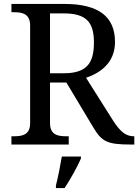

<svg xmlns="http://www.w3.org/2000/svg" viewBox="-20 -734 702 975"><path d="M38 0H329V-42H316C272 -42 234 -50 234 -109V-315H317L452 -90C497 -14 523 0 648 0H662V-42H659C617 -42 588 -69 554 -122L417 -339C488 -363 564 -414 564 -521C564 -650 480 -714 307 -714H38V-672H51C95 -672 133 -663 133 -604V-109C133 -50 95 -42 51 -42H38ZM234 -362V-666H302C415 -666 457 -625 457 -518C457 -414 421 -362 304 -362ZM264 221H308C336 179 373 113 391 71V61H294C286 109 275 164 264 208Z"/></svg>

Font: Noto Serif Thai
Style: Regular
Weight: 400
Designer: Monotype Design Team
Foundry: Monotype Imaging Inc.
Version: Version 1.901